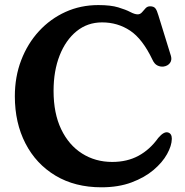

<svg xmlns="http://www.w3.org/2000/svg" viewBox="-20 -738 748 776"><path d="M674.5 -177Q674 -149 655.2 -115.2Q636.5 -81.5 600.5 -51Q564.5 -20.5 511.8 -0.8Q459 19 390 19Q283 19 204.2 -28.2Q125.5 -75.5 82.8 -158.5Q40 -241.5 40 -349Q40 -428 65.8 -495Q91.5 -562 137.5 -612Q183.5 -662 244.8 -689.8Q306 -717.5 377.5 -717.5Q427.5 -717.5 458 -708.2Q488.5 -699 506.5 -689.5Q524.5 -680 536.5 -680Q546.5 -680 553.8 -688.2Q561 -696.5 568.2 -704.5Q575.5 -712.5 586.5 -712.5Q601.5 -712.5 608 -704.2Q614.5 -696 620 -676.5L671 -511.5Q675.5 -495 666.8 -483.2Q658 -471.5 641 -469Q628 -467.5 616 -473.5Q604 -479.5 596.5 -496Q556 -581 505.8 -614.2Q455.5 -647.5 392.5 -647.5Q333.5 -647.5 289.5 -611.8Q245.5 -576 221 -513.8Q196.5 -451.5 196.5 -370.5Q196.5 -280 227.2 -215.8Q258 -151.5 311.8 -117.5Q365.5 -83.5 433.5 -83.5Q494 -83.5 540 -108.5Q586 -133.5 619.5 -180.5Q643 -208 659.5 -202.5Q674.5 -198 674.5 -177Z"/></svg>

Font: Fraunces 9pt SuperSoft SemiBold
Style: Regular
Weight: 600
Version: Version 1.000;[0bf87f6ff]